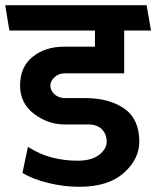

<svg xmlns="http://www.w3.org/2000/svg" viewBox="-31 -700 599 736"><path d="M76 -137Q122 -108 169 -96Q216 -84 267 -84Q320 -84 349 -106.5Q378 -129 378 -157Q378 -185 360 -204Q342 -223 305 -223H216Q153 -223 99.5 -263.5Q46 -304 46 -372Q46 -444 94.5 -482.5Q143 -521 214 -521H333V-583H5Q1 -607 -3 -631Q-7 -655 -11 -680H531L548 -583H445V-419H218Q194 -419 178 -404Q162 -389 162 -372Q162 -353 178 -338.5Q194 -324 219 -324H296Q387 -324 445 -284Q503 -244 503 -157Q503 -90 443.5 -37Q384 16 273 16Q214 16 154.5 1.5Q95 -13 55 -37Z"/></svg>

Font: Palanquin SemiBold
Style: Regular
Weight: 600
Designer: Pria Ravichandran
Version: Version 1.0.4